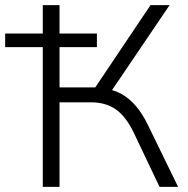

<svg xmlns="http://www.w3.org/2000/svg" viewBox="-24 -725 728 745"><path d="M142 0V-542H-4V-595H142V-705H207V-595H352V-542H207V-386H359L333 -367L560 -705H634L399 -358L382 -381Q417 -377 447 -360.5Q477 -344 502.5 -314.5Q528 -285 549 -242L667 0H595L496 -208Q465 -273 425.5 -300.5Q386 -328 329 -328H207V0Z"/></svg>

Font: Nunito Sans 10pt Light
Style: Regular
Weight: 300
Designer: Vernon Adams
Foundry: Vernon Adams
Version: Version 3.101;gftools[0.9.27]